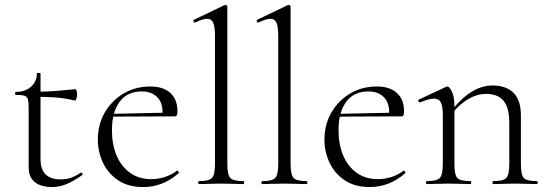

<svg xmlns="http://www.w3.org/2000/svg" viewBox="-20 -745 2216 777"><path d="M189 12Q165 12 143.5 4.5Q122 -3 109 -20.5Q96 -38 96 -68V-306Q96 -331 93 -342.5Q90 -354 79 -357.5Q68 -361 44 -361Q41 -361 41 -367Q41 -373 44 -373Q82 -373 105.5 -394Q129 -415 129 -447Q129 -450 136.5 -450Q144 -450 144 -447V-102Q144 -60 164.5 -39.5Q185 -19 225 -19Q252 -19 272.5 -27.5Q293 -36 306 -46Q310 -48 313 -43.5Q316 -39 312 -36Q275 -10 247 1Q219 12 189 12ZM282 -338Q243 -348 207.5 -350.5Q172 -353 132 -353V-374Q171 -374 207.5 -377Q244 -380 285 -384Q288 -384 290 -377.5Q292 -371 292 -361Q292 -354 289 -345.5Q286 -337 282 -338Z M560 12Q499 12 458 -15.5Q417 -43 396.5 -87Q376 -131 376 -180Q376 -241 404 -289.5Q432 -338 480 -366.5Q528 -395 588 -395Q641 -395 669.5 -368.5Q698 -342 698 -296Q698 -285 696 -279.5Q694 -274 686 -274H637Q642 -324 618.5 -349.5Q595 -375 554 -375Q495 -375 464 -333Q433 -291 433 -218Q433 -161 451.5 -116.5Q470 -72 506 -46Q542 -20 592 -20Q618 -20 645 -28Q672 -36 696 -54Q698 -56 701.5 -51.5Q705 -47 703 -44Q668 -14 632.5 -1Q597 12 560 12ZM420 -273 419 -284 649 -289V-274Z M785 0Q782 0 782 -6Q782 -12 785 -12Q826 -12 838 -25Q850 -38 850 -81V-600Q850 -636 843 -652.5Q836 -669 818 -669Q802 -669 770 -654Q766 -652 763.5 -658Q761 -664 765 -665L888 -724Q890 -725 893 -725Q895 -725 897.5 -723Q900 -721 900 -718V-81Q900 -39 911.5 -25.5Q923 -12 965 -12Q968 -12 968 -6Q968 0 965 0Q948 0 924.5 -1Q901 -2 875 -2Q850 -2 826 -1Q802 0 785 0Z M1041 0Q1038 0 1038 -6Q1038 -12 1041 -12Q1082 -12 1094 -25Q1106 -38 1106 -81V-600Q1106 -636 1099 -652.5Q1092 -669 1074 -669Q1058 -669 1026 -654Q1022 -652 1019.5 -658Q1017 -664 1021 -665L1144 -724Q1146 -725 1149 -725Q1151 -725 1153.5 -723Q1156 -721 1156 -718V-81Q1156 -39 1167.5 -25.5Q1179 -12 1221 -12Q1224 -12 1224 -6Q1224 0 1221 0Q1204 0 1180.5 -1Q1157 -2 1131 -2Q1106 -2 1082 -1Q1058 0 1041 0Z M1477 12Q1416 12 1375 -15.5Q1334 -43 1313.5 -87Q1293 -131 1293 -180Q1293 -241 1321 -289.5Q1349 -338 1397 -366.5Q1445 -395 1505 -395Q1558 -395 1586.5 -368.5Q1615 -342 1615 -296Q1615 -285 1613 -279.5Q1611 -274 1603 -274H1554Q1559 -324 1535.5 -349.5Q1512 -375 1471 -375Q1412 -375 1381 -333Q1350 -291 1350 -218Q1350 -161 1368.5 -116.5Q1387 -72 1423 -46Q1459 -20 1509 -20Q1535 -20 1562 -28Q1589 -36 1613 -54Q1615 -56 1618.5 -51.5Q1622 -47 1620 -44Q1585 -14 1549.5 -1Q1514 12 1477 12ZM1337 -273 1336 -284 1566 -289V-274Z M1976 0Q1973 0 1973 -6Q1973 -12 1976 -12Q2017 -12 2029 -25Q2041 -38 2041 -81V-248Q2041 -309 2018 -337Q1995 -365 1946 -365Q1908 -365 1868.5 -340Q1829 -315 1800 -271L1796 -283Q1843 -345 1886 -372Q1929 -399 1973 -399Q2028 -399 2058 -369.5Q2088 -340 2088 -278V-81Q2088 -38 2099.5 -25Q2111 -12 2153 -12Q2156 -12 2156 -6Q2156 0 2153 0Q2136 0 2113 -1Q2090 -2 2065 -2Q2040 -2 2016.5 -1Q1993 0 1976 0ZM1707 0Q1704 0 1704 -6Q1704 -12 1707 -12Q1748 -12 1760 -25Q1772 -38 1772 -81V-281Q1772 -315 1764 -330.5Q1756 -346 1736 -346Q1726 -346 1712 -342Q1698 -338 1680 -331Q1676 -330 1673.5 -335Q1671 -340 1675 -342L1786 -394Q1788 -395 1791 -395Q1798 -395 1808.5 -374.5Q1819 -354 1819 -315V-81Q1819 -38 1830.5 -25Q1842 -12 1884 -12Q1887 -12 1887 -6Q1887 0 1884 0Q1867 0 1844 -1Q1821 -2 1796 -2Q1771 -2 1747.5 -1Q1724 0 1707 0Z"/></svg>

Font: Cormorant Light Light
Style: Regular
Weight: 300
Version: Version 4.000